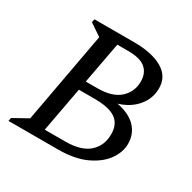

<svg xmlns="http://www.w3.org/2000/svg" viewBox="-130 -690 821 821"><g transform="rotate(30 281.0 -280.0)"><path d="M10 0 13 -16 85 -56 167 -504 108 -544 111 -560H308Q395 -560 446.5 -530.5Q498 -501 498 -442Q498 -392 465.5 -353Q433 -314 377 -297Q439 -285 470.5 -252Q502 -219 502 -170Q502 -129 474 -90Q446 -51 391 -25.5Q336 0 253 0ZM304 -515H250L212 -311H269Q343 -311 379.5 -344.5Q416 -378 416 -428Q416 -470 389.5 -492.5Q363 -515 304 -515ZM282 -266H204L163 -45H264Q342 -45 380.5 -79Q419 -113 419 -170Q419 -220 386 -243Q353 -266 282 -266Z"/></g></svg>

Font: Spectral SC
Style: Italic
Weight: 400
Italic angle: -10°
Designer: Jean-Baptiste Levee
Foundry: Production Type
Version: Version 2.001